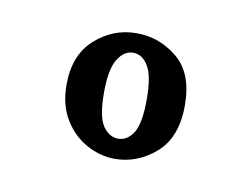

<svg xmlns="http://www.w3.org/2000/svg" viewBox="-37 -818 375 286"><g transform="rotate(10 150.0 -675.0)"><path d="M150 -580Q128.5 -580 107.8 -591.2Q87 -602.5 73.8 -624Q60.5 -645.5 60.5 -676.5Q60.5 -721.5 87.8 -745.8Q115 -770 150 -770Q185 -770 212.2 -747.5Q239.5 -725 239.5 -676.5Q239.5 -628 212 -604Q184.5 -580 150 -580ZM150 -610.5Q164 -610.5 173 -624.8Q182 -639 182 -675.5Q182 -711 173 -725.8Q164 -740.5 150 -740.5Q136.5 -740.5 127 -725.2Q117.5 -710 117.5 -674.5Q117.5 -638 127 -624.2Q136.5 -610.5 150 -610.5Z"/></g></svg>

Font: Imbue 24pt
Style: Bold
Weight: 700
Designer: Tyler Finck
Foundry: Etcetera Type Company
Version: Version 1.102